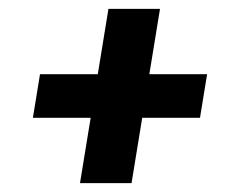

<svg xmlns="http://www.w3.org/2000/svg" viewBox="-20 -556 540 432"><path d="M160 -144 184 -291H54L70 -389H200L224 -536H340L316 -389H446L430 -291H300L276 -144Z"/></svg>

Font: Iosevka Curly Slab Extrabold
Style: Italic
Weight: 800
Italic angle: -9°
Monospace: yes
Designer: Belleve Invis
Foundry: Belleve Invis
Version: Version 22.1.2; ttfautohint (v1.8.4)